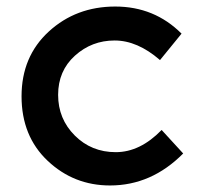

<svg xmlns="http://www.w3.org/2000/svg" viewBox="-20 -560 616 588"><path d="M317 8Q206 8 126 -67.5Q46 -143 46 -265Q46 -387 129.5 -463.5Q213 -540 333 -540Q453 -540 536 -457L470 -376Q401 -436 331 -436Q261 -436 209.5 -389.5Q158 -343 158 -269.5Q158 -196 209 -145Q260 -94 334.5 -94Q409 -94 475 -162L541 -90Q444 8 317 8Z"/></svg>

Font: Myanmar Khyay
Style: Regular
Weight: 400
Designer: Danh Hong
Foundry: Google Inc.
Version: Version 1.10 March 4, 2015